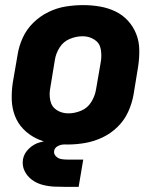

<svg xmlns="http://www.w3.org/2000/svg" viewBox="-20 -558 616 752"><path d="M245 8Q279 8 313.5 2Q348 -4 381 -19.5Q414 -35 440.5 -61Q467 -87 482 -120Q497 -153 503 -187L521 -297Q526 -330 525.5 -363Q525 -396 513.5 -425Q502 -454 481 -477Q460 -500 431.5 -513.5Q403 -527 371 -532.5Q339 -538 306 -538Q272 -538 237.5 -532.5Q203 -527 170 -511Q137 -495 110.5 -469Q84 -443 69 -410Q54 -377 49 -344L30 -234Q25 -200 26 -167.5Q27 -135 38 -105.5Q49 -76 70.5 -53.5Q92 -31 120 -17Q148 -3 180 2.5Q212 8 245 8ZM248 -114Q222 -114 202 -127Q182 -140 177 -164.5Q172 -189 177 -214L195 -324Q199 -349 213.5 -372Q228 -395 253 -405.5Q278 -416 304 -416Q329 -416 349.5 -403Q370 -390 374.5 -366Q379 -342 375 -317L356 -207Q352 -182 337.5 -158.5Q323 -135 298 -124.5Q273 -114 248 -114ZM242 174H244Q244 174 244 174Q244 174 244 174H288L306 67H245Q245 67 244.5 67Q244 67 243 67Q231 67 219.5 65Q208 63 199 54Q190 45 192 33Q194 21 206 14.5Q218 8 230 8V-9Q207 -9 183.5 -8Q160 -7 136 -0.5Q112 6 93 24.5Q74 43 70 66Q66 91 76.5 112Q87 133 105.5 146.5Q124 160 147 166Q170 172 194 173Q218 174 242 174Z"/></svg>

Font: Iosevka Sparkle Heavy
Style: Italic
Weight: 900
Italic angle: -9°
Designer: Belleve Invis
Foundry: Belleve Invis
Version: Version 4.5.0; ttfautohint (v1.8.3)